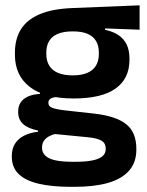

<svg xmlns="http://www.w3.org/2000/svg" viewBox="-20 -530 565 740"><path d="M264 -150.5Q152.5 -150.5 95 -194.8Q37.5 -239 37.5 -319V-326.5Q37.5 -379.5 60.5 -416.8Q83.5 -454 132.5 -475Q181.5 -496 259.5 -499L518 -509.5V-415.5L385 -420.5V-415Q416.5 -408.5 437.2 -394.2Q458 -380 468.5 -357.8Q479 -335.5 479 -304V-299.5Q479 -227 425.5 -188.8Q372 -150.5 264 -150.5ZM258 93.5H272Q311 93.5 336.5 88.2Q362 83 374.8 72.2Q387.5 61.5 387.5 44.5V43Q387.5 22 371.2 12.2Q355 2.5 319 -1L175.5 -15L205 -16.5Q186.5 -13 172.2 -6.2Q158 0.5 150 11.5Q142 22.5 142 38.5V39.5Q142 58 155 70.2Q168 82.5 194 88Q220 93.5 258 93.5ZM251 190Q180 190 129.5 178.2Q79 166.5 52.2 141Q25.5 115.5 25.5 73.5V71.5Q25.5 43 38 23.5Q50.5 4 73.5 -7.5Q96.5 -19 126.5 -22V-27Q88.5 -34.5 69.2 -51.8Q50 -69 50 -99V-99.5Q50 -120.5 59.5 -135Q69 -149.5 87.8 -158Q106.5 -166.5 134 -168V-182.5L242.5 -155.5L207.5 -156.5Q184.5 -156 175.5 -150.2Q166.5 -144.5 166.5 -134V-133.5Q166.5 -120.5 180.5 -114.8Q194.5 -109 227 -105L344.5 -92Q427 -82.5 466.2 -51.5Q505.5 -20.5 505.5 44V46.5Q505.5 96 477.5 127.8Q449.5 159.5 396.8 174.8Q344 190 269 190ZM260.5 -239.5Q294 -239.5 316.2 -249Q338.5 -258.5 349.8 -277Q361 -295.5 361 -322V-327.5Q361 -354 350 -372.2Q339 -390.5 317 -399.8Q295 -409 261.5 -409H260Q224.5 -409 202 -399.2Q179.5 -389.5 169 -371.2Q158.5 -353 158.5 -327.5V-322Q158.5 -295.5 169.8 -277Q181 -258.5 203.8 -249Q226.5 -239.5 260.5 -239.5Z"/></svg>

Font: Anek Gujarati Medium SemiBold
Style: Regular
Weight: 600
Version: Version 1.003